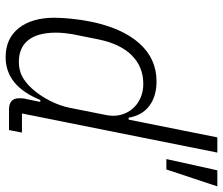

<svg xmlns="http://www.w3.org/2000/svg" viewBox="-75 -705 792 682"><g transform="rotate(90 321.0 -364.0)"><path d="M369 0Q329 0 329 -36Q329 -42 329.5 -49.5Q330 -57 332 -62L342 -111H335Q285 12 183 12Q117 12 80 -34.5Q43 -81 43 -162Q43 -186 46.5 -221.5Q50 -257 57 -291Q80 -403 134.5 -463.5Q189 -524 269 -524Q322 -524 356 -498.5Q390 -473 398 -425H405L468 -740H522L383 -46H451L442 0ZM200 -35Q228 -35 250 -46Q272 -57 295 -82Q320 -110 338 -145.5Q356 -181 363 -216L389 -347Q394 -373 388 -396.5Q382 -420 367 -438Q352 -456 329 -466.5Q306 -477 278 -477Q218 -477 177 -436.5Q136 -396 120 -318L101 -223Q99 -211 97.5 -196Q96 -181 96 -167Q96 -102 122.5 -68.5Q149 -35 200 -35ZM582 -559H545L585 -740H642Z"/></g></svg>

Font: IBM Plex Sans Condensed Light
Style: Italic
Weight: 300
Width: 3
Italic angle: -11°
Designer: Mike Abbink, Paul van der Laan, Pieter van Rosmalen
Foundry: Bold Monday
Version: Version 1.3